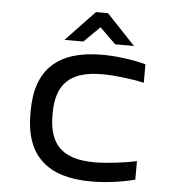

<svg xmlns="http://www.w3.org/2000/svg" viewBox="-51 -727 701 782"><g transform="rotate(5 300.0 -335.5)"><path d="M80 -256V-244C80 -74 170 9 350 9C408 9 470 1 529 -14V-90C477 -78 405 -70 358 -70C229 -70 170 -123 170 -247V-253C170 -377 229 -430 358 -430C405 -430 477 -422 529 -410V-486C470 -501 407 -509 350 -509C170 -509 80 -426 80 -256ZM192 -556H269L334 -620L399 -556H476L359 -680H310Z"/></g></svg>

Font: LT Wave Mono
Style: Regular
Weight: 400
Designer: Daniel Lyons
Version: Version 2.5 (Glyphs App)